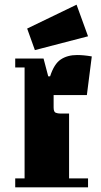

<svg xmlns="http://www.w3.org/2000/svg" viewBox="-20 -800 431 820"><path d="M45 -550H166L186 -474H194Q211 -527 239.5 -546Q268 -565 309 -565Q338 -565 372 -559L351 -394H209V-341Q209 -322 218 -318.5Q227 -315 239 -315H275V-38H356V0H45V-38H85V-512H45ZM96 -678 307 -780 356 -645 129 -586Z"/></svg>

Font: Unlock
Style: Regular
Weight: 400
Designer: Eduardo Rodriguez Tunni
Foundry: Eduardo Rodriguez Tunni
Version: Version 1.003; ttfautohint (v1.8.4.7-5d5b);gftools[0.9.23]